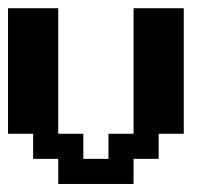

<svg xmlns="http://www.w3.org/2000/svg" viewBox="-20 -458 540 478"><path d="M0 -437.5H125V-125H187.5V-62.5H250V-125H312.5V-437.5H437.5V-125H375V-62.5H312.5V0H125V-62.5H62.5V-125H0Z"/></svg>

Font: NeoDunggeunmo Code
Style: Regular
Weight: 400
Monospace: yes
Version: Version 1.600